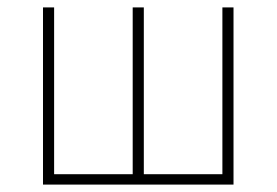

<svg xmlns="http://www.w3.org/2000/svg" viewBox="-20 -498 746 518"><path d="M96 0V-478H126V-28H338V-478H368V-28H580V-478H610V0Z"/></svg>

Font: Source Sans 3
Style: Regular
Weight: 200
Designer: Paul D. Hunt
Foundry: Adobe
Version: Version 3.046;hotconv 1.0.118;makeotfexe 2.5.65603